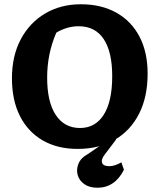

<svg xmlns="http://www.w3.org/2000/svg" viewBox="-20 -686 748 900"><path d="M344 12Q249 12 180 -28Q111 -68 73.5 -142Q36 -216 36 -319Q36 -424 77.5 -502Q119 -580 192 -623Q265 -666 359 -666Q455 -666 525.5 -626.5Q596 -587 634 -514Q672 -441 672 -341Q672 -232 632 -153Q592 -74 518.5 -31Q445 12 344 12ZM355 -86Q427 -86 466.5 -148.5Q506 -211 506 -329Q506 -443 466 -503Q426 -563 348 -563Q322 -563 295.5 -555.5Q269 -548 244 -533Q201 -434 201 -322Q201 -208 241.5 -147Q282 -86 355 -86ZM437 194Q399 194 375 177Q351 160 344 134Q337 108 348 81Q359 54 392 36L493 -33H525L472 37Q453 61 458.5 77Q464 93 492 93Q506 93 520.5 88Q535 83 549 75L561 110Q518 194 437 194Z"/></svg>

Font: Piazzolla
Style: Bold
Weight: 700
Designer: Juan Pablo del Peral
Foundry: Huerta Tipografica
Version: Version 1.330